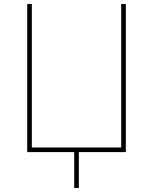

<svg xmlns="http://www.w3.org/2000/svg" viewBox="-20 -747 752 943"><path d="M367.2 176.1H344.5V0H113.6V-727.3H136.4V-22.7H575.3V-727.3H598V0H367.2Z"/></svg>

Font: Linik Sans Thin
Style: Regular
Weight: 100
Designer: Fonts by Rasmus Andersson / Changes by Cristiano Sobral with parts from Marc Monis
Foundry: rsms
Version: Version 3.020; ttfautohint (v1.6)